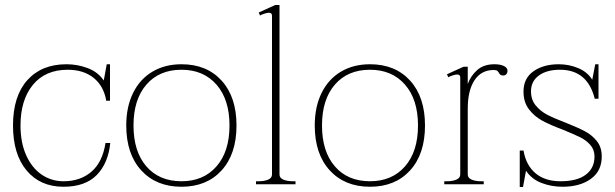

<svg xmlns="http://www.w3.org/2000/svg" viewBox="-20 -737 2459 768"><path d="M32 -235Q32 -352 89 -416Q146 -480 246 -480Q290 -480 331 -464.5Q372 -449 395 -415L407 -480H420V-334H405Q395 -393 354.5 -425.5Q314 -458 251 -458Q161 -458 111.5 -397.5Q62 -337 62 -235Q62 -167 84.5 -116.5Q107 -66 146 -39Q185 -12 235 -12Q301 -12 345.5 -50Q390 -88 402 -165H421Q413 -84 367 -37Q321 10 234 10Q141 10 86.5 -55Q32 -120 32 -235Z M485 -235Q485 -310 512.5 -365.5Q540 -421 590 -450.5Q640 -480 706 -480Q807 -480 866.5 -414.5Q926 -349 926 -235Q926 -121 866.5 -55.5Q807 10 706 10Q605 10 545 -55.5Q485 -121 485 -235ZM898 -235Q898 -339 846 -398.5Q794 -458 706 -458Q617 -458 565.5 -398.5Q514 -339 514 -235Q514 -131 565.5 -71.5Q617 -12 706 -12Q794 -12 846 -71.5Q898 -131 898 -235Z M1004 -12H1015Q1037 -12 1052.5 -18.5Q1068 -25 1068 -39V-674Q1068 -686 1056 -686Q1049 -686 1038 -682.5Q1027 -679 1020 -675L1015 -687L1081 -717H1098V-39Q1098 -25 1113.5 -18.5Q1129 -12 1151 -12H1162V0H1004Z M1239 -235Q1239 -310 1266.5 -365.5Q1294 -421 1344 -450.5Q1394 -480 1460 -480Q1561 -480 1620.5 -414.5Q1680 -349 1680 -235Q1680 -121 1620.5 -55.5Q1561 10 1460 10Q1359 10 1299 -55.5Q1239 -121 1239 -235ZM1652 -235Q1652 -339 1600 -398.5Q1548 -458 1460 -458Q1371 -458 1319.5 -398.5Q1268 -339 1268 -235Q1268 -131 1319.5 -71.5Q1371 -12 1460 -12Q1548 -12 1600 -71.5Q1652 -131 1652 -235Z M2010 -454Q2010 -446 2005.5 -440.5Q2001 -435 1993 -435Q1982 -435 1978 -442Q1974 -449 1970 -453Q1966 -457 1955 -457Q1905 -457 1878 -416Q1851 -375 1851 -303V-39Q1851 -25 1866.5 -18.5Q1882 -12 1904 -12H1915V0H1757V-12H1768Q1790 -12 1805.5 -18.5Q1821 -25 1821 -39V-427Q1821 -439 1809 -439Q1802 -439 1791 -435.5Q1780 -432 1773 -428L1768 -440L1834 -470H1851V-401Q1863 -434 1889 -457Q1915 -480 1958 -480Q1981 -480 1995.5 -473Q2010 -466 2010 -454Z M2059 -135H2074Q2084 -76 2122 -44Q2160 -12 2222 -12Q2289 -12 2323.5 -38.5Q2358 -65 2358 -111Q2358 -138 2341.5 -157Q2325 -176 2300.5 -188Q2276 -200 2232 -218Q2181 -237 2149.5 -254Q2118 -271 2096 -299.5Q2074 -328 2074 -371Q2074 -424 2114 -452Q2154 -480 2215 -480Q2256 -480 2293 -464.5Q2330 -449 2349 -418L2361 -480H2374V-342H2359Q2330 -458 2220 -458Q2167 -458 2135.5 -435Q2104 -412 2104 -372Q2104 -338 2123 -315Q2142 -292 2169 -278Q2196 -264 2243 -246Q2291 -227 2319.5 -212Q2348 -197 2367.5 -172.5Q2387 -148 2387 -111Q2387 -53 2343.5 -21.5Q2300 10 2230 10Q2186 10 2146.5 -5Q2107 -20 2084 -54L2072 11H2059Z"/></svg>

Font: Taviraj Thin
Style: Regular
Weight: 100
Designer: Katatrad Team
Foundry: CadsonDemak
Version: Version 1.030